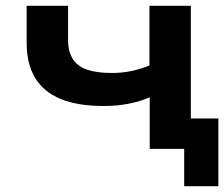

<svg xmlns="http://www.w3.org/2000/svg" viewBox="-20 -514 775 663"><path d="M616 129V0H505V-105H734V129ZM497 0V-178Q465 -164 425 -156Q385 -148 339 -148Q248 -148 189 -172.5Q130 -197 101 -245.5Q72 -294 72 -366V-494H215V-377Q215 -337 231 -311Q247 -285 280.5 -273.5Q314 -262 367 -262Q402 -262 435 -269Q468 -276 496 -288V-494H639V0Z"/></svg>

Font: Nunito Sans 10pt Expanded
Style: Bold
Weight: 700
Width: 7
Designer: Vernon Adams
Foundry: Vernon Adams
Version: Version 3.101;gftools[0.9.27]